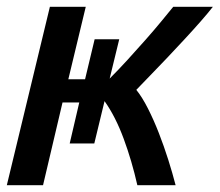

<svg xmlns="http://www.w3.org/2000/svg" viewBox="-34 -542 643 562"><path d="M-14 0 112 -522H217L166 -310H215L243 -427H315L287 -312Q312 -337 339 -366.5Q366 -396 392 -425.5Q418 -455 439 -480.5Q460 -506 473 -522H589Q575 -504 553.5 -479.5Q532 -455 507 -428Q482 -401 456 -373.5Q430 -346 406.5 -322Q383 -298 365 -279Q382 -258 399 -224.5Q416 -191 431 -152.5Q446 -114 458.5 -74.5Q471 -35 480 0H368Q352 -71 328 -136Q304 -201 272 -246L242 -122H170L198 -242H149L92 0Z"/></svg>

Font: Ubuntu Sans Mono Medium
Style: Italic
Weight: 500
Italic angle: -13.5°
Monospace: yes
Designer: Dalton Maag Ltd
Foundry: Dalton Maag Ltd
Version: Version 1.006